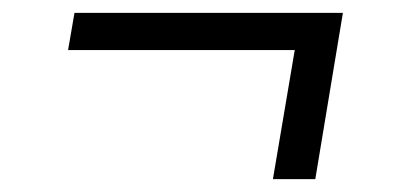

<svg xmlns="http://www.w3.org/2000/svg" viewBox="-20 -389 640 299"><path d="M405 -110 439 -311H86L96 -369H514L471 -110Z"/></svg>

Font: Iosevka Curly LtExObl
Style: Regular
Weight: 300
Width: 7
Italic angle: -9°
Monospace: yes
Designer: Belleve Invis
Foundry: Belleve Invis
Version: Version 11.1.0; ttfautohint (v1.8.3)